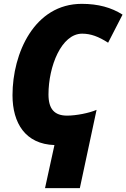

<svg xmlns="http://www.w3.org/2000/svg" viewBox="-20 -745 657 998"><path d="M263 9 214 233H395L482 -174C443 -157 375 -144 329 -144C264 -144 232 -177 232 -254C232 -400 299 -570 407 -570C452 -570 492 -555 542 -523L617 -669C559 -706 490 -725 405 -725C159 -725 45 -469 45 -250C45 -105 112 4 263 9Z"/></svg>

Font: Noto Sans SemiCondensed Black
Style: Italic
Weight: 900
Width: 4
Italic angle: -12°
Designer: Monotype Design Team
Foundry: Monotype Imaging Inc.
Version: Version 2.013